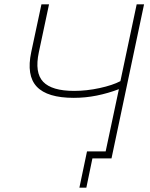

<svg xmlns="http://www.w3.org/2000/svg" viewBox="-20 -730 693 885"><path d="M346 135 381 -32H467L528 -319Q478 -300 426 -289.5Q374 -279 320 -279Q198 -279 149.5 -330.5Q101 -382 124 -490L171 -710H206L159 -489Q139 -395 179 -353Q219 -311 322 -311Q379 -311 439 -324Q499 -337 535 -356L610 -710H644L494 0H406L378 135Z"/></svg>

Font: Raleway ExtraLight
Style: Italic
Weight: 200
Italic angle: -12°
Designer: Matt McInerney, Pablo Impallari, Rodrigo Fuenzalida
Foundry: Matt McInerney, Pablo Impallari, Rodrigo Fuenzalida
Version: Version 4.026